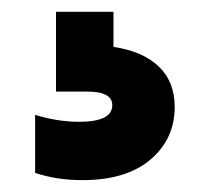

<svg xmlns="http://www.w3.org/2000/svg" viewBox="-20 -33 340 323"><path d="M119.1 270Q74.7 270 39.1 257.8V160.2Q77.1 171.9 112.8 171.9Q168.9 171.9 168.9 144Q168.9 121.1 127 121.1H74.2V-13.2H170.9V45.9Q220.2 53.2 247.1 78.9Q273.9 104.5 273.9 147Q273.9 200.7 233.2 235.4Q192.4 270 119.1 270Z"/></svg>

Font: Sora
Style: Bold
Weight: 700
Designer: Jonathan Barnbrook, Julián Moncada
Foundry: Barnbrook Fonts
Version: Version 2.000